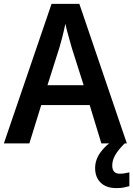

<svg xmlns="http://www.w3.org/2000/svg" viewBox="-20 -737 685 987"><path d="M410 -299H224L285 -491Q292 -514 300.5 -547Q309 -580 316 -615Q322 -586 332.5 -549.5Q343 -513 349 -491ZM501 0H632L388 -717H245L0 0H131L192 -197H441ZM557 114Q557 86 573 59Q589 32 621 0L565 -16Q525 7 497 45.5Q469 84 469 127Q469 174 497.5 202Q526 230 578 230Q600 230 615.5 227Q631 224 645 220V149Q637 151 623.5 153.5Q610 156 596 156Q557 156 557 114Z"/></svg>

Font: Noto Sans Display Medium
Style: Regular
Weight: 500
Designer: Monotype Design Team
Foundry: Monotype Imaging Inc.
Version: Version 1.900